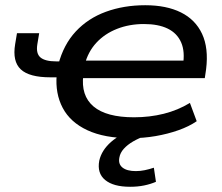

<svg xmlns="http://www.w3.org/2000/svg" viewBox="-20 -520 848 735"><path d="M480 9Q380 9 314.5 -21.5Q249 -52 220 -107Q191 -162 197 -233L204 -224H173Q92 -224 59.5 -254.5Q27 -285 38 -351L45 -393H130L123 -351Q117 -315 135 -300Q153 -285 195 -285H224L203 -272Q223 -349 270 -399.5Q317 -450 385.5 -475Q454 -500 536 -500Q617 -500 672.5 -472.5Q728 -445 753.5 -390.5Q779 -336 769 -255L764 -221H285L299 -233Q289 -154 338 -112.5Q387 -71 493 -71Q553 -71 607 -84.5Q661 -98 707 -126L733 -56Q704 -36 663 -21.5Q622 -7 575.5 1Q529 9 480 9ZM531 -428Q475 -428 428 -409.5Q381 -391 349 -356.5Q317 -322 304 -272L295 -288H706L680 -269Q689 -322 673.5 -357.5Q658 -393 622 -410.5Q586 -428 531 -428ZM478 195Q414 195 382.5 169Q351 143 360 95Q369 55 405.5 23Q442 -9 511 -33L537 0Q511 9 489.5 21.5Q468 34 454 49.5Q440 65 437 83Q432 108 449 121.5Q466 135 500 135Q517 135 534 131.5Q551 128 569 122L577 176Q556 185 531.5 190Q507 195 478 195Z"/></svg>

Font: Nunito Sans 10pt Expanded Medium
Style: Italic
Weight: 500
Width: 7
Italic angle: -9°
Designer: Vernon Adams
Foundry: Vernon Adams
Version: Version 3.101;gftools[0.9.27]